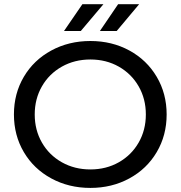

<svg xmlns="http://www.w3.org/2000/svg" viewBox="-20 -908 880 936"><path d="M47.9 -350.1Q47.9 -451.7 96.1 -533.5Q144.4 -615.3 229.9 -661.7Q315.3 -708.1 420.6 -708.1Q525.9 -708.1 610.9 -661.7Q695.9 -615.3 744.1 -533.4Q792.4 -451.6 792.4 -349.9Q792.4 -248.3 744.1 -166.5Q695.9 -84.7 610.7 -38.3Q525.5 8.1 420.6 8.1Q315.3 8.1 229.9 -38.3Q144.4 -84.7 96.1 -166.6Q47.9 -248.4 47.9 -350.1ZM691 -350Q691 -426 655.9 -487.1Q620.9 -548.1 559.2 -583.1Q497.6 -618 420.6 -618Q343.6 -618 281.5 -583.1Q219.4 -548.1 184.4 -487.1Q149.3 -426 149.3 -350Q149.3 -274 184.4 -212.9Q219.4 -151.9 281.5 -116.9Q343.6 -82 420.6 -82Q497.6 -82 559.2 -116.9Q620.9 -151.9 655.9 -212.9Q691 -274 691 -350ZM555.9 -887.6H658.4L549 -757H467.1ZM381.7 -887.6H484.3L374 -757H292.1Z"/></svg>

Font: iiserrat Thin
Style: Regular
Weight: 100
Designer: Akira Ohta
Foundry: Akira Ohta
Version: Version 1.200;Glyphs 3.3.1 (3343)